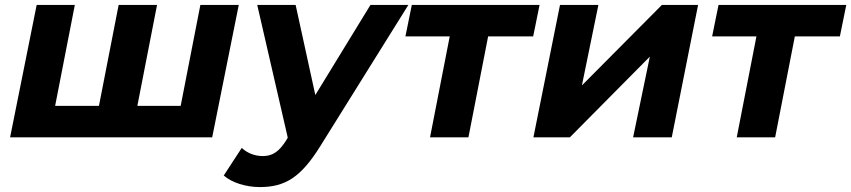

<svg xmlns="http://www.w3.org/2000/svg" viewBox="-20 -558 3458 780"><path d="M794 -538 714 -128H538L618 -538H462L382 -128H204L284 -538H129L21 0H842L950 -538Z M1485 -538 1261 -172 1181 -538H1025L1149 1L1144 10C1115 57 1088 76 1048 76C1013 76 984 63 962 43L889 155C921 184 980 202 1035 202C1138 202 1202 163 1281 36L1639 -538Z M2172 -538H1653L1627 -410H1807L1727 0H1883L1963 -410H2146Z M2147 0H2295L2620 -328L2552 0H2709L2816 -538H2669L2344 -211L2411 -538H2255Z M3418 -538H2899L2873 -410H3053L2973 0H3129L3209 -410H3392Z"/></svg>

Font: AWKNG-Font
Style: Bold Italic
Weight: 700
Italic angle: -11.3°
Designer: Awakening Church
Foundry: Awakening Church
Version: Version 1.700;PS 001.700;hotconv 1.0.88;makeotf.lib2.5.64775